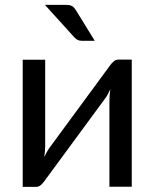

<svg xmlns="http://www.w3.org/2000/svg" viewBox="-20 -744 616 765"><path d="M505 -506.5V0H416V-344Q416 -354 417 -365.5Q418 -377 419.5 -388.5Q415 -378.5 410.5 -370Q406 -361.5 401 -354.5L156.5 -22Q151 -14 142.8 -6.8Q134.5 0.5 124.5 0.5H70.5V-506H160V-162Q160 -152.5 159 -141.2Q158 -130 156.5 -118.5Q161 -128 165.5 -136.2Q170 -144.5 174.5 -151.5L419 -484Q424.5 -492 433 -499.2Q441.5 -506.5 451.5 -506.5ZM243.5 -724.5Q260 -724.5 268 -719.2Q276 -714 283 -702.5L357.5 -581.5H306.5Q296 -581.5 289.5 -584.8Q283 -588 276 -595.5L159 -724.5Z"/></svg>

Font: Lato
Style: Regular
Weight: 400
Designer: Lukasz Dziedzic with Adam Twardoch and Botio Nikoltchev
Foundry: tyPoland Lukasz Dziedzic
Version: Version 2.015; 2015-08-06; http://www.latofonts.com/